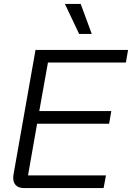

<svg xmlns="http://www.w3.org/2000/svg" viewBox="-20 -953 669 973"><path d="M47 -51Q47 -61 48 -66L160 -700H629L618 -636H223L179 -390H544L533 -326H168L122 -64H517L505 0H101Q75 0 61 -13.5Q47 -27 47 -51ZM309 -933H389L445 -781H381Z"/></svg>

Font: Bai Jamjuree
Style: Italic
Weight: 400
Italic angle: -10°
Version: Version 1.000; ttfautohint (v1.6)